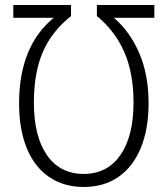

<svg xmlns="http://www.w3.org/2000/svg" viewBox="-20 -734 668 765"><path d="M512 -325Q512 -442 475.5 -526Q439 -610 366 -670V-714H595V-663H434Q498 -608 535 -522Q572 -436 572 -322Q572 -219 540.5 -143.5Q509 -68 451 -28.5Q393 11 314 11Q234 11 175.5 -29Q117 -69 86.5 -144Q56 -219 56 -322Q56 -550 194 -663H33V-714H263V-670Q186 -609 150.5 -526.5Q115 -444 115 -325Q115 -191 167 -116Q219 -41 314 -41Q407 -41 459.5 -116Q512 -191 512 -325Z"/></svg>

Font: Noto Sans Display Light Narrow
Style: Regular
Weight: 300
Width: 4
Designer: Monotype Design team
Foundry: Monotype Imaging Inc.
Version: Version 1.000